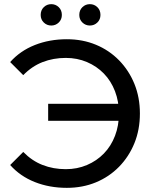

<svg xmlns="http://www.w3.org/2000/svg" viewBox="-20 -897 747 925"><path d="M212 -315V-397H587V-315ZM302 -708Q378 -708 442 -681.5Q506 -655 553.5 -606.5Q601 -558 627.5 -493Q654 -428 654 -350Q654 -272 627.5 -207Q601 -142 553.5 -93.5Q506 -45 442 -18.5Q378 8 302 8Q218 8 147.5 -20Q77 -48 29 -102L92 -165Q134 -122 185.5 -102Q237 -82 297 -82Q352 -82 399 -102Q446 -122 480.5 -157.5Q515 -193 534 -242.5Q553 -292 553 -350Q553 -408 534 -457.5Q515 -507 480.5 -542.5Q446 -578 399 -598Q352 -618 297 -618Q237 -618 185.5 -598Q134 -578 92 -535L29 -598Q77 -652 147.5 -680Q218 -708 302 -708ZM413 -774Q392 -774 377 -788.5Q362 -803 362 -825Q362 -848 377 -862.5Q392 -877 413 -877Q434 -877 449 -862.5Q464 -848 464 -825Q464 -803 449 -788.5Q434 -774 413 -774ZM227 -774Q206 -774 191 -788.5Q176 -803 176 -825Q176 -848 191 -862.5Q206 -877 227 -877Q248 -877 263 -862.5Q278 -848 278 -825Q278 -803 263 -788.5Q248 -774 227 -774Z"/></svg>

Font: MOST Montserrat Medium
Style: Regular
Weight: 500
Designer: Julieta Ulanovsky
Foundry: Julieta Ulanovsky
Version: Version 8.000;March 11, 2024;FontCreator 15.0.0.2926 64-bit